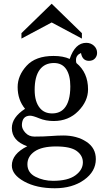

<svg xmlns="http://www.w3.org/2000/svg" viewBox="-20 -798 589 1036"><path d="M275.4 217.8Q176.8 217.8 110.4 181.2Q43.9 144.5 43.9 95.2Q43.9 32.7 127 -8.8Q43.9 -38.1 43.9 -106.9Q43.9 -164.6 115.2 -210.9Q75.2 -259.3 75.2 -328.1Q75.2 -390.1 123.5 -443.1Q171.9 -496.1 269 -496.1Q320.8 -496.1 356 -480Q385.3 -566.9 445.3 -566.9Q469.7 -566.9 486.8 -551.3Q503.9 -535.6 503.9 -512.7Q503.9 -495.1 492.2 -482.4Q480.5 -469.7 460 -469.7Q424.3 -469.7 417 -512.2Q390.1 -500 390.1 -475.1Q390.1 -463.9 392.1 -458Q455.1 -406.2 455.1 -315.9Q455.1 -252 402.3 -198.5Q349.6 -145 270 -145Q226.6 -145 191.9 -159.4Q157.2 -173.8 142.1 -173.8Q99.1 -172.9 98.1 -123Q98.1 -102.1 117.2 -81.5Q136.2 -61 166 -61Q215.8 -61 254.2 -64Q292.5 -66.9 321.3 -66.9Q394.5 -66.9 445.8 -33.4Q497.1 0 497.1 60.5Q497.1 127.4 433.8 172.6Q370.6 217.8 275.4 217.8ZM261.2 -186Q302.2 -186 326.2 -212.4Q359.4 -249 359.4 -332Q359.4 -391.6 337.2 -424.8Q314.9 -458 271 -458Q220.7 -458 193.8 -421.1Q167 -384.3 167 -313Q167 -248.5 195.8 -214.4Q219.7 -186 261.2 -186ZM427.2 78.1Q427.2 41 393.8 16.6Q360.4 -7.8 282.2 -7.8Q206.1 -7.8 167 19Q127.9 45.9 127.9 88.4Q127.9 133.8 171.4 155.8Q214.8 177.7 266.1 177.7Q346.2 177.7 386.7 148.2Q427.2 118.7 427.2 78.1ZM421.9 -589.8 258.8 -676.8 95.7 -589.8V-619.1L258.8 -777.8L421.9 -619.1Z"/></svg>

Font: Munson
Style: Regular
Weight: 400
Designer: Paul James MIller
Foundry: High-Logic / Made with FontCreator
Version: Version 2.10;May 5, 2019;FontCreator 11.5.0.2430 64-bit